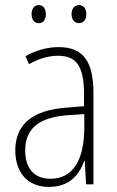

<svg xmlns="http://www.w3.org/2000/svg" viewBox="-20 -724 460 754"><path d="M104 -668C104 -648 114 -633 132 -633C150 -633 160 -647 160 -668C160 -690 150 -704 132 -704C114 -704 104 -689 104 -668ZM261 -669C261 -648 272 -633 290 -633C308 -633 319 -647 319 -669C319 -690 308 -704 290 -704C272 -704 261 -689 261 -669ZM210 -539C165 -539 119 -526 80 -503L94 -472C136 -496 174 -505 208 -505C279 -505 310 -466 310 -353V-307L237 -301C111 -291 40 -238 40 -133C40 -54 82 10 172 10C254 10 291 -38 311 -92H313L318 0H347V-357C347 -486 305 -539 210 -539ZM240 -271 311 -276V-218C310 -101 270 -22 178 -22C115 -22 79 -62 79 -133C79 -219 133 -262 240 -271Z"/></svg>

Font: Noto Sans Myanmar Condensed ExtraLight
Style: Regular
Weight: 200
Width: 3
Designer: Monotype Design Team
Foundry: Monotype Imaging Inc.
Version: Version 2.107